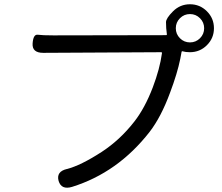

<svg xmlns="http://www.w3.org/2000/svg" viewBox="-20 -851 1040 901"><path d="M318 26Q268 41 255 -2Q243 -46 294 -58Q358 -74 457 -138Q543 -194 610 -280Q660 -344 697 -441Q730 -528 740 -601Q741 -606 736 -606L183 -603Q130 -603 133 -647Q136 -691 157.5 -688Q179 -685 230 -685L759 -686Q764 -686 763 -691Q759 -718 759 -747Q759 -765 792 -798Q825 -831 871.5 -831Q918 -831 951 -798Q984 -765 984 -718.5Q984 -672 951 -639Q918 -606 871 -606Q851 -606 838 -610Q833 -612 832 -607Q831 -601 826 -575Q812 -506 778 -416Q736 -302 682 -232Q533 -41 318 26ZM871.5 -652Q899 -652 918.5 -671.5Q938 -691 938 -718.5Q938 -746 918.5 -765.5Q899 -785 871.5 -785Q844 -785 824.5 -765.5Q805 -746 805 -718.5Q805 -691 824.5 -671.5Q844 -652 871.5 -652Z"/></svg>

Font: Resource Han Rounded HK
Style: Regular
Weight: 400
Designer: Cyano Hao (round all glyphs); Ryoko NISHIZUKA  (kana, bopomofo & ideographs); Paul D. Hunt (Latin, Greek & Cyrillic); Sa
Foundry: Cyano Hao
Version: 0.990